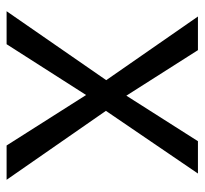

<svg xmlns="http://www.w3.org/2000/svg" viewBox="-39 -581 620 582"><g transform="rotate(90 271.0 -290.0)"><path d="M14 0H114L268 -241L421 0H525L316 -301L506 -580H408L270 -363L132 -580H30L223 -302Z"/></g></svg>

Font: Charger Pro
Style: BdNar
Weight: 700
Designer: Jasper
Foundry: Cannot Into Space Fonts
Version: Version 1.09